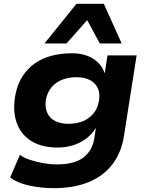

<svg xmlns="http://www.w3.org/2000/svg" viewBox="-20 -792 777 1002"><path d="M261 190Q194 190 131 176Q68 162 33 134L84 16Q105 32 137.5 42.5Q170 53 206.5 59.5Q243 66 277 66Q367 66 414 31Q461 -4 472 -69L480 -122L479 -123Q459 -90 427.5 -67Q396 -44 358.5 -33Q321 -22 281 -22Q196 -22 141 -57.5Q86 -93 65.5 -156Q45 -219 61 -300Q72 -355 98.5 -395.5Q125 -436 163.5 -462.5Q202 -489 251 -501.5Q300 -514 356 -514Q421 -514 466 -485.5Q511 -457 525 -412H527L541 -503H693L627 -83Q613 6 565.5 67Q518 128 441 159Q364 190 261 190ZM337 -146Q377 -146 410 -158.5Q443 -171 465.5 -197Q488 -223 495 -259Q508 -318 476 -353.5Q444 -389 379 -389Q339 -389 306 -376.5Q273 -364 251.5 -339.5Q230 -315 221 -280Q209 -219 240 -182.5Q271 -146 337 -146ZM212 -565 379 -772H522L615 -565H501L435 -687L327 -565Z"/></svg>

Font: Nunito Sans 7pt SemiExpanded ExtraBold
Style: Italic
Weight: 800
Width: 6
Italic angle: -9°
Designer: Vernon Adams
Foundry: Vernon Adams
Version: Version 3.101;gftools[0.9.27]